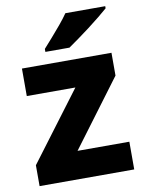

<svg xmlns="http://www.w3.org/2000/svg" viewBox="-86 -827 671 887"><g transform="rotate(-10 249.5 -383.0)"><path d="M471 0H27V-98L269 -420H41V-549H461V-442L228 -130H471ZM470 -756Q454 -742 429 -721.5Q404 -701 375.5 -679.5Q347 -658 320 -638.5Q293 -619 274 -606H161V-620Q178 -639 200.5 -664.5Q223 -690 245.5 -717Q268 -744 283 -766H470Z"/></g></svg>

Font: Noto Sans Khmer ExtraBold
Style: Regular
Weight: 800
Version: Version 2.003